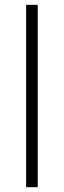

<svg xmlns="http://www.w3.org/2000/svg" viewBox="-20 -780 266 800"><path d="M137.2 0H88.9V-759.8H137.2Z"/></svg>

Font: JBL Sans
Style: Light
Weight: 300
Version: Version 1.10